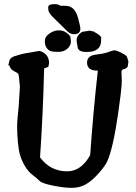

<svg xmlns="http://www.w3.org/2000/svg" viewBox="-20 -909 666 941"><path d="M374 -769.1Q374 -741.7 343.3 -741.3Q325.2 -741.3 312.5 -753.5L246.1 -818.5Q216.8 -845.1 216.8 -862.6Q216.8 -864.5 216.3 -872.8V-873.6Q216.3 -888.8 247.1 -888.8H248.5H249Q268.6 -888 274.4 -881.2Q280.8 -880.4 302.2 -880.4Q347.2 -880.4 363.3 -818.1Q374 -776.7 374 -769.1ZM405.8 -654.3H404.8Q362.8 -654.3 360.4 -678.2L356 -704.6Q355.5 -708.5 355.5 -711.9Q355.5 -735.4 382.3 -752.9L420.4 -758.8L442.9 -753.4V-752Q471.7 -736.3 474.6 -727.5H475.6V-710.9Q475.6 -654.3 405.8 -654.3ZM327.6 -705.6Q327.6 -686 310.3 -670.4Q293 -654.8 265.9 -654.8Q238.8 -654.8 227.8 -658.7Q216.8 -662.6 208.3 -674.8Q199.7 -687 199.7 -708Q199.7 -729 222.2 -744.6Q244.6 -760.3 267.3 -760.3Q290 -760.3 305.2 -749Q320.3 -737.8 324.7 -730.5ZM176.3 -137.7Q226.6 -69.3 309.1 -69.3Q377.4 -69.3 421.9 -148.4Q436.5 -356.9 459.5 -563.5L456.5 -563H455.6Q409.2 -563 406.7 -599.1V-602.5Q406.7 -636.2 449.7 -641.4Q492.7 -646.5 512.2 -654.3Q531.7 -662.1 541.5 -662.1Q551.3 -662.1 572.8 -651.4Q594.2 -640.6 601.6 -632.3L609.4 -607.9L606.4 -584.5Q601.6 -572.8 584.5 -569.3Q575.7 -567.4 575.2 -556.2V-555.7Q575.7 -539.1 576.2 -534.2Q576.7 -524.9 576.7 -512.7Q576.2 -503.9 576.2 -493.2Q575.2 -468.8 559.1 -353.5Q534.2 -180.2 504.4 -115.7Q495.1 -95.7 463.9 -60.1Q432.6 -24.4 401.9 -6.3Q371.1 11.7 332 11.7Q293 11.7 238.8 0.5Q184.6 -10.7 173.8 -22.5Q163.1 -34.2 140.4 -51Q117.7 -67.9 101.6 -95.9Q85.4 -124 78.4 -148.7Q71.3 -173.3 67.6 -212.6Q64 -252 64 -286.6Q64 -321.3 71.3 -383.8L77.6 -483.9Q72.8 -541 70.1 -546.1Q67.4 -551.3 51.8 -558.8Q36.1 -566.4 31.7 -575Q27.3 -583.5 25.4 -588.9H20.5L27.3 -615.7Q34.2 -627.9 50.3 -633.3Q84.5 -645 114.7 -649.4L171.4 -659.2H176.8L178.2 -657.7Q189 -655.8 202.9 -643.6Q216.8 -631.3 219.7 -610.4L220.7 -600.6L216.8 -581.1L196.3 -573.7Q190.9 -354 176.3 -137.7Z"/></svg>

Font: Drukaatie burti
Style: Demi
Weight: 600
Version: Version 0.14